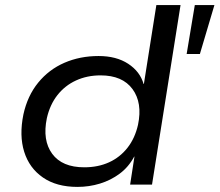

<svg xmlns="http://www.w3.org/2000/svg" viewBox="-20 -725 862 754"><path d="M284 9Q202 9 148.5 -28Q95 -65 75 -129Q55 -193 72 -276Q88 -349 130 -400.5Q172 -452 233 -478.5Q294 -505 367 -505Q437 -505 483.5 -474.5Q530 -444 544 -395H545L594 -705H689L577 0H491L508 -110H507Q485 -69 450 -43Q415 -17 372.5 -4Q330 9 284 9ZM311 -68Q365 -68 408 -87.5Q451 -107 480.5 -144.5Q510 -182 522 -235Q540 -321 500.5 -375Q461 -429 375 -429Q322 -429 278.5 -409Q235 -389 205.5 -351.5Q176 -314 164 -261Q146 -174 185 -121Q224 -68 311 -68ZM713 -513 745 -705H822L765 -513Z"/></svg>

Font: Nunito Sans 7pt SemiExpanded
Style: Italic
Weight: 400
Width: 6
Italic angle: -9°
Designer: Vernon Adams
Foundry: Vernon Adams
Version: Version 3.101;gftools[0.9.27]